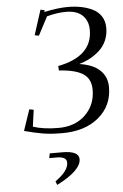

<svg xmlns="http://www.w3.org/2000/svg" viewBox="-65 -754 707 1102"><g transform="rotate(-5 289.0 -203.0)"><path d="M56.2 -22 97.2 -143.1 122.1 -138.2 108.9 -42Q169.9 -22 254.9 -22Q351.6 -22 410.4 -79.1Q469.2 -136.2 469.2 -223.1Q469.2 -286.6 424.3 -315.7Q379.4 -344.7 286.1 -350.1L284.2 -376Q482.9 -415 482.9 -565.9Q482.9 -619.6 450.2 -650.9Q417.5 -682.1 355 -682.1Q306.2 -682.1 245.1 -666L189 -559.1L165 -564L210.9 -707L234.9 -702.1L231 -691.9Q311.5 -709 367.2 -709Q407.7 -709 442.6 -702.4Q477.5 -695.8 509.3 -680.9Q541 -666 559.6 -637.7Q578.1 -609.4 578.1 -569.8Q578.1 -530.3 563.5 -497.3Q548.8 -464.4 523.4 -441.4Q498 -418.5 469 -402.8Q439.9 -387.2 405.8 -377Q484.4 -365.7 524.2 -327.6Q564 -289.6 564 -230Q564 -123 484.6 -56.6Q405.3 9.8 273.9 9.8Q210.9 9.8 164.6 2.2Q118.2 -5.4 56.2 -22ZM187 146 191.9 119.1H264.2Q359.9 119.1 359.9 167Q359.9 231.4 219.2 303.2L210.9 282.2Q252 252.4 269.5 228.3Q287.1 204.1 287.1 180.2Q287.1 146 231 146Z"/></g></svg>

Font: Dehuti
Style: Bold-Italic
Weight: 700
Version: Version 1.2